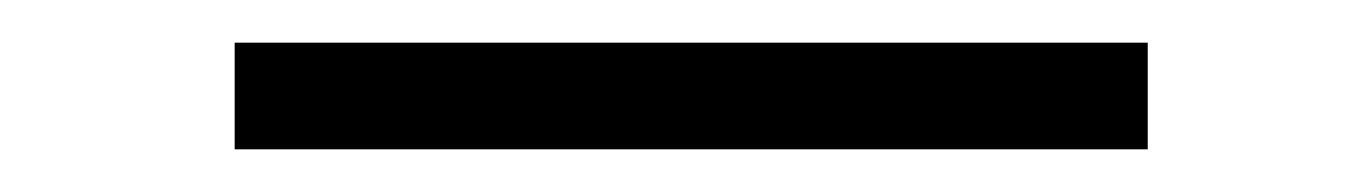

<svg xmlns="http://www.w3.org/2000/svg" viewBox="-20 -817 640 90"><path d="M90 -797H518V-747H90Z"/></svg>

Font: Inknut Antiqua Medium
Style: Regular
Weight: 500
Designer: Claus Eggers Sørensen
Foundry: Claus Eggers Sørensen
Version: Version 1.003; ttfautohint (v1.8.2) -l 8 -r 50 -G 200 -x 14 